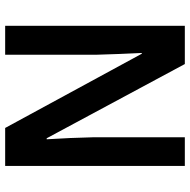

<svg xmlns="http://www.w3.org/2000/svg" viewBox="-16 -738 754 763"><g transform="rotate(-90 361.5 -357.0)"><path d="M640 0H488L193 -549H189Q192 -503 194 -455.5Q196 -408 197 -364V0H83V-714H234L529 -171H532Q530 -214 528 -261.5Q526 -309 525 -351V-714H640Z"/></g></svg>

Font: Noto Sans Arabic UI SmCn SmBd
Style: Regular
Weight: 600
Width: 4
Designer: Monotype Design Team, Nadine Chahine and Nizar Qandah
Foundry: Monotype Imaging Inc.
Version: Version 2.010; ttfautohint (v1.8.4.7-5d5b)